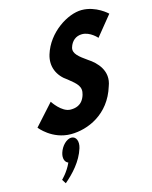

<svg xmlns="http://www.w3.org/2000/svg" viewBox="-165 -945 1111 1401"><g transform="rotate(-15 390.0 -244.5)"><path d="M590.7 -840C485.5 -840 328.3 -742 281.3 -588C255 -502 288.4 -425 362.5 -376C423.6 -327 456.3 -300 437.9 -240C414.4 -163 356.3 -159 326.4 -159C259.3 -159 200.5 -252 200.5 -252L58.2 -94C58.2 -94 141.9 15 283.4 15C410.4 15 578.5 -54 638.7 -251C680.7 -359 603.5 -437 542.8 -476C486.5 -516 439.7 -549 453.8 -595C467.6 -640 501.2 -669 547.9 -669C609.8 -669 658 -612 658 -612L779.9 -762C779.9 -762 700 -840 590.7 -840ZM277.2 40C313.7 40 330.6 80 315.3 130C286.9 223 214.8 299 153 351L133.3 320C133.3 320 181.3 275 209.9 210C185 201 173.3 170 185.6 130C200.9 80 242.2 40 277.2 40Z"/></g></svg>

Font: Hussar
Style: BdSuprConOblThree
Weight: 700
Foundry: Cannot Into Space Fonts
Version: Version 2.00